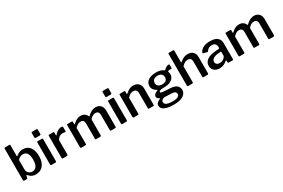

<svg xmlns="http://www.w3.org/2000/svg" viewBox="127 -2138 5468 3709"><g transform="rotate(-30 2860.5 -283.5)"><path d="M83 0Q71 0 67 -4.5Q63 -9 63 -20V-725Q63 -742 78 -742H179Q193 -742 193 -725V-488Q193 -477 197.5 -476Q202 -475 209 -481Q223 -495 243.5 -508Q264 -521 292 -530.5Q320 -540 356 -540Q426 -540 473 -505.5Q520 -471 543.5 -409.5Q567 -348 567 -268Q567 -141 507.5 -65.5Q448 10 339 10Q300 10 268.5 -2.5Q237 -15 215 -34Q193 -53 179 -70Q175 -75 172 -74.5Q169 -74 168 -67L158 -19Q154 0 137 0ZM193 -182Q193 -150 209 -125.5Q225 -101 251 -86.5Q277 -72 307 -72Q345 -72 373.5 -92Q402 -112 418 -154.5Q434 -197 434 -266Q434 -362 403 -408.5Q372 -455 312 -455Q275 -455 244.5 -438Q214 -421 193 -394Z M799 -22Q799 -10 793.5 -5Q788 0 775 0H688Q677 0 673 -4.5Q669 -9 669 -18V-513Q669 -530 684 -530H785Q799 -530 799 -514ZM801 -628Q801 -605 777 -605H686Q675 -605 671 -610Q667 -615 667 -625V-723Q667 -742 683 -742H786Q801 -742 801 -725Z M943 0Q933 0 929 -4.5Q925 -9 925 -18V-513Q925 -530 939 -530H1036Q1050 -530 1050 -515V-454Q1050 -448 1054 -446.5Q1058 -445 1063 -451Q1085 -480 1110.5 -499.5Q1136 -519 1162.5 -529.5Q1189 -540 1214 -540Q1250 -540 1250 -524V-428Q1250 -414 1237 -416Q1222 -420 1205.5 -421.5Q1189 -423 1175 -423Q1156 -423 1134.5 -415Q1113 -407 1095 -392.5Q1077 -378 1066 -361Q1055 -344 1055 -326V-20Q1055 0 1032 0H943Z M1354 0Q1336 0 1336 -18V-513Q1336 -530 1350 -530H1449Q1463 -530 1463 -515V-463Q1463 -457 1466 -455.5Q1469 -454 1474 -459Q1502 -484 1528.5 -502Q1555 -520 1583.5 -530.5Q1612 -541 1644 -541Q1700 -541 1736 -515Q1772 -489 1786 -449Q1788 -445 1792 -446Q1796 -447 1800 -451Q1826 -477 1855 -497Q1884 -517 1915 -528.5Q1946 -540 1977 -540Q2048 -540 2089 -497.5Q2130 -455 2130 -382V-21Q2130 0 2109 0H2017Q2008 0 2004 -4Q2000 -8 2000 -18V-362Q2000 -401 1980.5 -422.5Q1961 -444 1922 -444Q1899 -444 1878 -435.5Q1857 -427 1840 -414Q1823 -401 1810 -388Q1803 -381 1800.5 -374.5Q1798 -368 1798 -359V-21Q1798 0 1777 0H1685Q1677 0 1672.5 -4Q1668 -8 1668 -18V-362Q1668 -401 1649 -422.5Q1630 -444 1590 -444Q1556 -444 1527.5 -427Q1499 -410 1466 -376V-20Q1466 0 1443 0H1354Z M2380 -22Q2380 -10 2374.5 -5Q2369 0 2356 0H2269Q2258 0 2254 -4.5Q2250 -9 2250 -18V-513Q2250 -530 2265 -530H2366Q2380 -530 2380 -514ZM2382 -628Q2382 -605 2358 -605H2267Q2256 -605 2252 -610Q2248 -615 2248 -625V-723Q2248 -742 2264 -742H2367Q2382 -742 2382 -725Z M2524 0Q2506 0 2506 -18V-513Q2506 -530 2520 -530H2620Q2633 -530 2633 -515V-463Q2633 -457 2636 -455.5Q2639 -454 2644 -459Q2673 -484 2700 -502Q2727 -520 2756 -530Q2785 -540 2819 -540Q2893 -540 2935.5 -497.5Q2978 -455 2978 -385V-21Q2978 0 2957 0H2865Q2856 0 2852 -4Q2848 -8 2848 -18V-362Q2848 -401 2827 -422.5Q2806 -444 2764 -444Q2740 -444 2719.5 -436.5Q2699 -429 2679 -414Q2659 -399 2636 -376V-20Q2636 0 2613 0H2524Z M3614 -548Q3623 -548 3628.5 -543.5Q3634 -539 3634 -528V-472Q3634 -459 3628.5 -454Q3623 -449 3612 -450Q3598 -452 3585.5 -451.5Q3573 -451 3563 -448Q3537 -442 3543 -425Q3546 -416 3550.5 -403Q3555 -390 3555 -372Q3555 -327 3529.5 -290Q3504 -253 3452 -231Q3400 -209 3322 -209Q3278 -209 3252.5 -204Q3227 -199 3216 -190.5Q3205 -182 3205 -172Q3205 -158 3222.5 -152.5Q3240 -147 3277 -144L3415 -136Q3513 -131 3558 -92.5Q3603 -54 3603 7Q3603 82 3532.5 128.5Q3462 175 3328 175Q3189 175 3118.5 141.5Q3048 108 3048 42Q3048 7 3074 -17Q3100 -41 3143 -59Q3156 -64 3143 -70Q3120 -81 3104.5 -97.5Q3089 -114 3089 -138Q3089 -157 3101 -172.5Q3113 -188 3133.5 -201Q3154 -214 3180 -224Q3185 -226 3186.5 -229.5Q3188 -233 3181 -236Q3136 -258 3112 -291.5Q3088 -325 3088 -371Q3088 -447 3150.5 -492.5Q3213 -538 3332 -538Q3386 -538 3424.5 -526Q3463 -514 3488 -493Q3495 -488 3502 -488.5Q3509 -489 3514 -494Q3526 -508 3543 -520.5Q3560 -533 3579 -540.5Q3598 -548 3614 -548ZM3321 -277Q3380 -277 3408 -303Q3436 -329 3436 -370Q3436 -415 3408 -442Q3380 -469 3321 -469Q3266 -469 3236 -442Q3206 -415 3206 -370Q3206 -329 3236 -303Q3266 -277 3321 -277ZM3242 -42Q3223 -43 3203.5 -34.5Q3184 -26 3170.5 -10.5Q3157 5 3157 25Q3157 51 3175.5 70Q3194 89 3234 98.5Q3274 108 3338 108Q3411 108 3449 87.5Q3487 67 3487 28Q3487 2 3466.5 -15Q3446 -32 3401 -34Z M3739 0Q3720 0 3720 -18V-725Q3720 -742 3735 -742H3834Q3847 -742 3847 -727V-467Q3847 -461 3850 -460Q3853 -459 3858 -463Q3891 -491 3919 -507.5Q3947 -524 3975 -532Q4003 -540 4033 -540Q4110 -540 4151 -498Q4192 -456 4192 -383V-21Q4192 0 4171 0H4079Q4070 0 4066 -4Q4062 -8 4062 -18V-362Q4062 -401 4041.5 -422.5Q4021 -444 3979 -444Q3955 -444 3934.5 -436.5Q3914 -429 3894 -414Q3874 -399 3850 -376V-20Q3850 0 3828 0H3739Z M4604 -55Q4571 -25 4530.5 -7.5Q4490 10 4439 10Q4363 10 4319 -30.5Q4275 -71 4275 -136Q4275 -191 4308 -231.5Q4341 -272 4404 -295Q4467 -318 4556 -322L4606 -325Q4611 -326 4616.5 -329Q4622 -332 4622 -340V-363Q4622 -407 4596 -431.5Q4570 -456 4523 -456Q4489 -456 4458.5 -440.5Q4428 -425 4406 -390Q4402 -384 4398.5 -382Q4395 -380 4386 -382L4302 -403Q4297 -405 4295 -409Q4293 -413 4298 -425Q4325 -482 4384 -511Q4443 -540 4529 -540Q4606 -540 4654 -519Q4702 -498 4724 -460.5Q4746 -423 4746 -372V-20Q4746 -9 4742.5 -4.5Q4739 0 4729 0H4644Q4635 0 4630.5 -7Q4626 -14 4625 -24L4624 -54Q4621 -71 4604 -55ZM4622 -242Q4622 -260 4607 -259L4566 -256Q4533 -254 4503.5 -246.5Q4474 -239 4451.5 -226.5Q4429 -214 4416 -195.5Q4403 -177 4403 -152Q4403 -118 4427 -98Q4451 -78 4493 -78Q4521 -78 4544 -87Q4567 -96 4584 -110Q4601 -124 4611.5 -139.5Q4622 -155 4622 -171V-242Z M4888 0Q4870 0 4870 -18V-513Q4870 -530 4884 -530H4983Q4997 -530 4997 -515V-463Q4997 -457 5000 -455.5Q5003 -454 5008 -459Q5036 -484 5062.5 -502Q5089 -520 5117.5 -530.5Q5146 -541 5178 -541Q5234 -541 5270 -515Q5306 -489 5320 -449Q5322 -445 5326 -446Q5330 -447 5334 -451Q5360 -477 5389 -497Q5418 -517 5449 -528.5Q5480 -540 5511 -540Q5582 -540 5623 -497.5Q5664 -455 5664 -382V-21Q5664 0 5643 0H5551Q5542 0 5538 -4Q5534 -8 5534 -18V-362Q5534 -401 5514.5 -422.5Q5495 -444 5456 -444Q5433 -444 5412 -435.5Q5391 -427 5374 -414Q5357 -401 5344 -388Q5337 -381 5334.5 -374.5Q5332 -368 5332 -359V-21Q5332 0 5311 0H5219Q5211 0 5206.5 -4Q5202 -8 5202 -18V-362Q5202 -401 5183 -422.5Q5164 -444 5124 -444Q5090 -444 5061.5 -427Q5033 -410 5000 -376V-20Q5000 0 4977 0H4888Z"/></g></svg>

Font: Libre Franklin Thin SemiBold
Style: Regular
Weight: 600
Version: Version 3.000